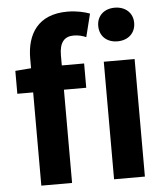

<svg xmlns="http://www.w3.org/2000/svg" viewBox="-56 -862 787 911"><g transform="rotate(-5 337.5 -406.0)"><path d="M103.8 0H250.3V-607.9C250.3 -669.7 274.7 -696.2 318.4 -696.2C337.6 -696.2 358.8 -692 377.7 -683.3L405.1 -793.1C380.1 -802.6 342.4 -811.7 298.3 -811.7C158.3 -811.7 103.8 -721.3 103.8 -605.1ZM28.4 -444.1H356.6V-559.8H112.3L28.4 -553.2ZM450.3 0H597.1V-559.8H450.3ZM523.9 -650.6C574.3 -650.6 610 -682 610 -731.4C610 -779.2 574.3 -810.8 523.9 -810.8C473.5 -810.8 438.8 -779.2 438.8 -731.4C438.8 -682 473.5 -650.6 523.9 -650.6Z"/></g></svg>

Font: Source Han Sans JP VF
Style: Regular
Weight: 250
Designer: Ryoko NISHIZUKA 西塚涼子 (kana, bopomofo & ideographs); Paul D. Hunt (Latin, Greek & Cyrillic); Sandoll Communications 산돌커뮤니
Foundry: Adobe
Version: Version 2.004;hotconv 1.0.118;makeotfexe 2.5.65603